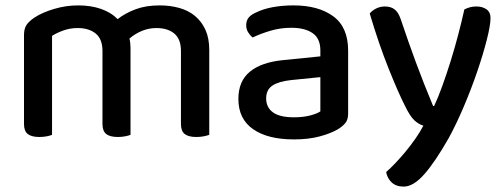

<svg xmlns="http://www.w3.org/2000/svg" viewBox="-20 -502 1870 712"><path d="M651 -313Q651 -357 626.5 -377.5Q602 -398 560 -398Q532 -398 506.5 -387.5Q481 -377 460 -359Q462 -351 463 -342Q464 -333 464 -324V-2Q457 1 444 3.5Q431 6 417 6Q388 6 374 -5Q360 -16 360 -42V-313Q360 -357 335 -377.5Q310 -398 268 -398Q240 -398 215 -389Q190 -380 173 -369V-2Q166 1 153.5 3.5Q141 6 126 6Q97 6 83 -5Q69 -16 69 -42V-372Q69 -395 78 -409Q87 -423 108 -437Q137 -456 181 -469Q225 -482 270 -482Q317 -482 354.5 -469Q392 -456 416 -431Q444 -453 482.5 -467.5Q521 -482 572 -482Q611 -482 645 -472.5Q679 -463 703.5 -442.5Q728 -422 742 -391Q756 -360 756 -317V-2Q748 1 735.5 3.5Q723 6 708 6Q679 6 665 -5Q651 -16 651 -42V-313Z M1070 -67Q1105 -67 1131 -74Q1157 -81 1168 -89V-216L1059 -205Q1013 -200 990 -184.5Q967 -169 967 -137Q967 -104 992 -85.5Q1017 -67 1070 -67ZM1068 -482Q1161 -482 1216 -441.5Q1271 -401 1271 -314V-81Q1271 -58 1260.5 -45.5Q1250 -33 1232 -22Q1206 -7 1165 4Q1124 15 1070 15Q973 15 918.5 -23Q864 -61 864 -135Q864 -201 906.5 -236Q949 -271 1029 -279L1168 -293V-315Q1168 -359 1139.5 -379Q1111 -399 1060 -399Q1020 -399 983 -388Q946 -377 917 -363Q907 -371 900 -382.5Q893 -394 893 -408Q893 -425 901.5 -436Q910 -447 928 -455Q956 -469 992 -475.5Q1028 -482 1068 -482Z M1482 -109Q1457 -158 1421 -248Q1385 -338 1351 -452Q1360 -463 1375 -470.5Q1390 -478 1407 -478Q1429 -478 1443 -467.5Q1457 -457 1466 -431Q1493 -350 1522 -271.5Q1551 -193 1586 -109H1590Q1605 -141 1620.5 -184Q1636 -227 1651 -275Q1666 -323 1679 -372.5Q1692 -422 1702 -467Q1712 -472 1722.5 -475Q1733 -478 1747 -478Q1769 -478 1784 -467.5Q1799 -457 1799 -435Q1799 -409 1785.5 -355.5Q1772 -302 1750 -237.5Q1728 -173 1700 -107Q1672 -41 1644 10Q1594 98 1553.5 144Q1513 190 1477 190Q1449 190 1432.5 174.5Q1416 159 1412 136Q1428 122 1447 102Q1466 82 1485 59Q1504 36 1521 11.5Q1538 -13 1550 -36Q1533 -41 1517 -55.5Q1501 -70 1482 -109Z"/></svg>

Font: Baloo Paaji 2 Medium
Style: Regular
Weight: 500
Designer: Shuchita Grover, Noopur Datye and Ek Type
Foundry: Ek Type
Version: Version 1.640;hotconv 1.0.111;makeotfexe 2.5.65597; ttfautoh